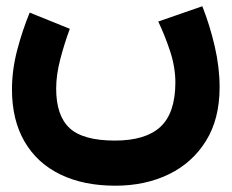

<svg xmlns="http://www.w3.org/2000/svg" viewBox="-20 -379 747 619"><path d="M490.2 -309.6 632.3 -358.9Q656.7 -296.9 672.4 -229.2Q688 -161.6 688 -97.7Q688 4.9 643.8 75.7Q599.6 146.5 523.7 183.1Q447.8 219.7 352.1 219.7Q249 219.7 174.3 183.3Q99.6 147 59.1 77.4Q18.6 7.8 18.6 -90.8Q18.6 -152.8 35.2 -216.6Q51.8 -280.3 75.7 -338.4L205.1 -286.1Q188 -240.2 174.6 -189.2Q161.1 -138.2 161.1 -93.3Q161.1 -6.3 204.3 33.9Q247.6 74.2 350.6 74.2Q449.2 74.2 497.1 30Q544.9 -14.2 545.4 -112.3Q545.4 -162.1 528.6 -213.4Q511.7 -264.6 490.2 -309.6Z"/></svg>

Font: Vazir Black FD-WOL-UI
Style: Black-FD-WOL-UI
Weight: 900
Designer: Saber Rastikerdar
Foundry: Saber Rastikerdar
Version: Version 30.0.0